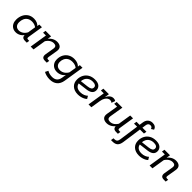

<svg xmlns="http://www.w3.org/2000/svg" viewBox="302 -1965 3519 3519"><g transform="rotate(45 2061.0 -206.0)"><path d="M194.7 10Q147.3 10 111.6 -10.9Q75.9 -31.8 56.2 -70.4Q36.4 -108.9 36.4 -160.7Q36.4 -227.6 61.9 -283.1Q87.3 -338.7 136.6 -372.7Q185.8 -406.7 258.1 -406.7Q303.8 -406.7 340.7 -390.4Q377.6 -374.1 400.1 -346.2L392 -338.7L401.3 -396.7H470L423.1 -100.7Q418.7 -74.2 425.5 -64.9Q432.3 -55.6 454 -55.6H482.1L473.2 0H426.4Q377.6 0 359.6 -25.1Q341.6 -50.2 348.2 -92.1L352 -116L360.1 -99Q337 -45.9 291.4 -18Q245.8 10 194.7 10ZM212.8 -54Q255.8 -54 296.7 -81.8Q337.5 -109.6 363 -164.2L355 -136.6L384.3 -321.3L385.3 -303.2Q366.1 -321.1 335.2 -331.9Q304.2 -342.7 270.7 -342.7Q216.6 -342.7 180.4 -319.4Q144.2 -296 126.2 -256Q108.3 -216.1 108.3 -165.8Q108.3 -113.1 135.6 -83.5Q163 -54 212.8 -54Z M574.8 0 628.9 -341H554.9L563.4 -396.7H706.8L689.3 -285.6L682.3 -304Q715.5 -354 760.9 -380.3Q806.3 -406.7 858.3 -406.7Q919.5 -406.7 951.2 -374.9Q982.8 -343.2 971.8 -278.6L942.5 -101.9Q938.5 -77.6 943.9 -66.6Q949.3 -55.6 974.4 -55.6H1000.7L991.8 0H944.6Q895.8 0 877.8 -24.5Q859.8 -49 867.6 -95.8L895.7 -264.5Q902.9 -307.7 886.3 -326.1Q869.8 -344.5 832 -344.5Q787.6 -344.5 749.1 -318.3Q710.6 -292.1 682.1 -240.8L694.8 -289.7L648.4 0Z M1243.8 181Q1202 181 1160.4 170.9Q1118.8 160.9 1088.6 142.3L1118.2 84Q1146.5 101.8 1178.7 109.4Q1210.8 117 1244.2 117Q1304.2 117 1339.7 87.2Q1375.3 57.4 1385.3 -4.5L1402.1 -109.8L1407.6 -103.1Q1381.4 -57.4 1338.2 -33.7Q1295 -10 1241.6 -10Q1192.2 -10 1155.4 -30.9Q1118.7 -51.8 1098.4 -88.4Q1078 -124.9 1078 -172.1Q1078 -242.7 1106.4 -295.2Q1134.8 -347.6 1185.6 -377.1Q1236.3 -406.7 1301.7 -406.7Q1354 -406.7 1391.4 -390.4Q1428.9 -374.1 1451.3 -346.2L1443.3 -338.7L1452.5 -396.7H1521.2L1458.7 -2Q1444.5 89 1389.3 135Q1334.1 181 1243.8 181ZM1258.6 -72.2Q1308.7 -72.2 1349.6 -100Q1390.5 -127.8 1416 -178.1L1407.6 -146.7L1435.5 -321.3L1435.9 -303.2Q1418 -321.1 1387.1 -332.8Q1356.3 -344.5 1316.3 -344.5Q1259.1 -344.5 1222.2 -321.7Q1185.4 -298.8 1167.6 -261.3Q1149.9 -223.8 1149.9 -180.2Q1149.9 -129.9 1178.1 -101Q1206.2 -72.2 1258.6 -72.2Z M1805 10.6Q1711.4 10.6 1656.2 -39.4Q1601 -89.5 1601 -174.6Q1601 -238.3 1628.4 -291.1Q1655.7 -343.9 1708.9 -375.6Q1762.1 -407.3 1838.3 -407.3Q1916.3 -407.3 1955 -373.3Q1993.7 -339.3 1993.7 -286.9Q1993.7 -236.1 1959.5 -206.3Q1925.4 -176.5 1853.3 -167.3L1645.6 -141.5L1645.2 -199L1826 -220.1Q1878.8 -225.9 1902.6 -242.6Q1926.3 -259.4 1926.3 -291.2Q1926.3 -319.9 1903.1 -335.6Q1879.8 -351.2 1835.9 -351.2Q1782.1 -351.2 1745.5 -328.6Q1708.9 -305.9 1690.6 -268.3Q1672.3 -230.7 1672.3 -185.5V-174.2Q1672.3 -115.5 1707.6 -82.9Q1743 -50.3 1808.8 -50.3Q1856.3 -50.3 1894.3 -66.3Q1932.2 -82.3 1954.2 -104.8L1985.5 -52.7Q1966.1 -33.6 1937.5 -19.5Q1908.8 -5.4 1874.8 2.6Q1840.8 10.6 1805 10.6Z M2073.8 0 2127.9 -341H2053.9L2062.4 -396.7H2205.8L2184.7 -264.1L2176.9 -270.2Q2197.4 -325.4 2220.8 -354.6Q2244.3 -383.9 2269.5 -395.1Q2294.7 -406.3 2317.9 -406.3Q2353.9 -406.3 2375.6 -387.9L2349.5 -316.6Q2338.1 -328.2 2325.1 -333.1Q2312.1 -338 2296.1 -338Q2274.4 -338 2250 -323.2Q2225.6 -308.5 2206.1 -276.1Q2186.5 -243.8 2177.8 -191L2147.4 0Z M2549 10Q2487.8 10 2456.4 -21.7Q2424.9 -53.4 2435.5 -118.1L2472.3 -341H2398.3L2407.2 -396.7H2554.8L2511.6 -134Q2504.5 -90 2521 -71.1Q2537.5 -52.2 2575.4 -52.2Q2619.8 -52.2 2658.3 -78.4Q2696.7 -104.6 2725.2 -155.9L2714.4 -122L2757.9 -396.7H2831.6L2785.3 -102.5Q2781.3 -78.2 2786.1 -66.9Q2790.9 -55.6 2816 -55.6H2844.1L2835.2 0H2788Q2739.2 0 2721.5 -25.1Q2703.8 -50.2 2709.8 -92.1L2712.2 -109.3L2725 -92.7Q2691.8 -43.3 2646.6 -16.7Q2601.4 10 2549 10Z M2992.1 -341H2912L2920.9 -396.7H3017.6L2997.2 -375L3010.9 -469.1Q3019.5 -529.1 3055.4 -561Q3091.3 -593 3146.8 -593Q3188.6 -593 3215.5 -573.8Q3242.4 -554.6 3251.3 -522.1L3201.2 -490.2Q3196.2 -510.5 3183.4 -521.8Q3170.6 -533.1 3148.6 -533.1Q3121.7 -533.1 3105.6 -517.7Q3089.5 -502.4 3085.1 -472.9L3070.8 -375.2L3056.4 -396.7H3178.1L3169.6 -341H3065.8L3012.2 36Q3002.3 106.3 2968 138.6Q2933.7 171 2869.1 171H2827.2L2836 115.4H2860.1Q2896.7 115.4 2914.6 97.3Q2932.5 79.2 2938.3 38.7Z M3388 10.6Q3294.4 10.6 3239.2 -39.4Q3184 -89.5 3184 -174.6Q3184 -238.3 3211.4 -291.1Q3238.7 -343.9 3291.9 -375.6Q3345.1 -407.3 3421.3 -407.3Q3499.3 -407.3 3538 -373.3Q3576.7 -339.3 3576.7 -286.9Q3576.7 -236.1 3542.5 -206.3Q3508.4 -176.5 3436.3 -167.3L3228.6 -141.5L3228.2 -199L3409 -220.1Q3461.8 -225.9 3485.6 -242.6Q3509.3 -259.4 3509.3 -291.2Q3509.3 -319.9 3486.1 -335.6Q3462.8 -351.2 3418.9 -351.2Q3365.1 -351.2 3328.5 -328.6Q3291.9 -305.9 3273.6 -268.3Q3255.3 -230.7 3255.3 -185.5V-174.2Q3255.3 -115.5 3290.6 -82.9Q3326 -50.3 3391.8 -50.3Q3439.3 -50.3 3477.3 -66.3Q3515.2 -82.3 3537.2 -104.8L3568.5 -52.7Q3549.1 -33.6 3520.5 -19.5Q3491.8 -5.4 3457.8 2.6Q3423.8 10.6 3388 10.6Z M3656.8 0 3710.9 -341H3636.9L3645.4 -396.7H3788.8L3771.3 -285.6L3764.3 -304Q3797.5 -354 3842.9 -380.3Q3888.3 -406.7 3940.3 -406.7Q4001.5 -406.7 4033.2 -374.9Q4064.8 -343.2 4053.8 -278.6L4024.5 -101.9Q4020.5 -77.6 4025.9 -66.6Q4031.3 -55.6 4056.4 -55.6H4082.7L4073.8 0H4026.6Q3977.8 0 3959.8 -24.5Q3941.8 -49 3949.6 -95.8L3977.7 -264.5Q3984.9 -307.7 3968.3 -326.1Q3951.8 -344.5 3914 -344.5Q3869.6 -344.5 3831.1 -318.3Q3792.6 -292.1 3764.1 -240.8L3776.8 -289.7L3730.4 0Z"/></g></svg>

Font: Rokkitt SemiBold
Style: Italic
Weight: 600
Italic angle: -9°
Designer: Vernon Adams
Foundry: Vernon Adams
Version: Version 3.103